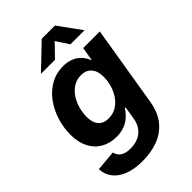

<svg xmlns="http://www.w3.org/2000/svg" viewBox="-278 -852 1168 1168"><g transform="rotate(-45 306.0 -268.0)"><path d="M227.5 212.9Q154.8 212.9 105.7 193.1Q56.6 173.3 31 138.7Q5.4 104 3.4 59.1L135.7 47.4Q139.2 64.9 149.7 78.1Q160.2 91.3 179.7 99.1Q199.2 106.9 229 106.9Q286.6 106.9 324.2 76.9Q361.8 46.9 370.6 -7.8L384.3 -91.3H377.9Q360.4 -64.5 337.9 -44.7Q315.4 -24.9 286.6 -14.2Q257.8 -3.4 220.2 -3.4Q162.6 -3.4 119.9 -28.1Q77.1 -52.7 53.2 -99.4Q29.3 -146 29.3 -210.9Q29.3 -271.5 47.6 -329.8Q65.9 -388.2 100.1 -435.3Q134.3 -482.4 183.1 -510.3Q231.9 -538.1 292.5 -538.1Q323.2 -538.1 347.4 -530.5Q371.6 -522.9 389.6 -509.8Q407.7 -496.6 420.2 -479.5Q432.6 -462.4 439.5 -443.4L442.9 -443.8L457 -529.3H600.1L514.2 -8.3Q501 69.8 461.2 118.7Q421.4 167.5 361.3 190.2Q301.3 212.9 227.5 212.9ZM264.2 -116.7Q302.2 -116.7 331.5 -134.5Q360.8 -152.3 381.1 -181.9Q401.4 -211.4 411.6 -246.8Q421.9 -282.2 421.9 -317.9Q421.9 -366.7 398.4 -394.5Q375 -422.4 330.6 -422.4Q293.5 -422.4 264.4 -404.1Q235.4 -385.7 215.6 -355.7Q195.8 -325.7 185.8 -289.6Q175.8 -253.4 175.8 -217.3Q175.8 -168.9 198.5 -142.8Q221.2 -116.7 264.2 -116.7ZM285.2 -600.1H165.5L166 -601.6L318.8 -747.6H432.6L538.6 -601.6L538.1 -600.1H418.5L364.7 -682.1Z"/></g></svg>

Font: Inter 24pt
Style: Bold Italic
Weight: 700
Italic angle: -9.3988°
Version: Version 4.001;git-66647c0bb